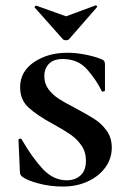

<svg xmlns="http://www.w3.org/2000/svg" viewBox="-20 -674 462 706"><path d="M258 -276Q303 -252 328.5 -235.5Q354 -219 372.5 -193Q391 -167 391 -131Q391 -91 367.5 -58.5Q344 -26 303 -7Q262 12 211 12Q165 12 121.5 0.5Q78 -11 61 -25Q53 -30 53 -46L48 -159Q48 -163 53 -164Q58 -165 60 -161Q98 -95 137 -53Q176 -11 226 -11Q256 -11 276 -29Q296 -47 296 -83Q296 -115 279.5 -139Q263 -163 239 -179.5Q215 -196 175 -218Q116 -250 85 -278.5Q54 -307 54 -353Q54 -411 105 -445.5Q156 -480 228 -480Q260 -480 295 -473Q330 -466 351 -457Q360 -454 363 -449.5Q366 -445 366 -437V-342Q366 -339 361 -337.5Q356 -336 354 -339Q335 -379 301 -418Q267 -457 211 -457Q177 -457 160 -439.5Q143 -422 143 -394Q143 -366 158.5 -345.5Q174 -325 196.5 -310.5Q219 -296 258 -276ZM107 -647Q107 -649 109.5 -651.5Q112 -654 114 -653L223 -614L331 -654H332Q335 -654 336.5 -651.5Q338 -649 336 -647L234 -530Q230 -526 223 -526Q215 -526 211 -530L108 -646Q108 -646 107.5 -646.5Q107 -647 107 -647Z"/></svg>

Font: Cormorant SC
Style: Bold
Weight: 700
Designer: Christian Thalmann (Catharsis Fonts)
Foundry: Catharsis Fonts
Version: Version 4.000